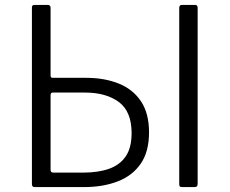

<svg xmlns="http://www.w3.org/2000/svg" viewBox="-20 -762 936 782"><path d="M587 -223Q587 -144 553 -95Q519 -46 459 -23Q399 0 322 0H121Q110 0 110 -12V-731Q110 -737 112.5 -739.5Q115 -742 121 -742H174Q186 -742 186 -730V-454Q186 -445 194 -445H331Q406 -445 464 -421.5Q522 -398 554.5 -349Q587 -300 587 -223ZM516 -220Q516 -308 464 -346.5Q412 -385 326 -385H194Q186 -385 186 -373V-70Q186 -59 197 -59H319Q380 -59 424 -74.5Q468 -90 492 -125Q516 -160 516 -220ZM721 -742H775Q785 -742 785 -730V-15Q785 -6 782 -3Q779 0 770 0H724Q715 0 712.5 -2.5Q710 -5 710 -12V-730Q710 -742 721 -742Z"/></svg>

Font: Libre Franklin Light
Style: Regular
Weight: 300
Designer: Pablo Impallari, Rodrigo Fuenzalida, Nhung Nguyen
Foundry: Impallari Type
Version: Version 3.000